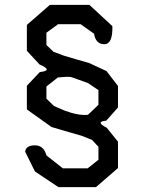

<svg xmlns="http://www.w3.org/2000/svg" viewBox="-20 -730 590 786"><path d="M417 -207 463 -150V-42L373 36H219L123 -28L83 -109Q86 -135 123 -135Q159 -135 170 -94L237 -41H339L383 -76V-129L357 -157L315 -174Q293 -180 262.5 -189Q232 -198 191 -210L90 -282V-379L143 -435Q200 -441 142 -466L90 -522V-628L184 -710H346L440 -623Q442 -549 407 -549Q372 -549 365 -592L310 -631H218L170 -596V-546L199 -518L242 -502Q265 -495 291 -487.5Q317 -480 345 -472L416 -439L463 -378V-290L415 -236Q368 -232 417 -207ZM170 -326 201 -296 245 -277Q302 -256 340 -260L383 -301V-361L340 -390Q312 -400 295.5 -406Q279 -412 273 -414Q266 -416 252.5 -415.5Q239 -415 217 -413L170 -376Z"/></svg>

Font: Syne Mono
Style: Regular
Weight: 400
Monospace: yes
Designer: Lucas Descroix
Foundry: Bonjour Monde
Version: Version 2.000; ttfautohint (v1.8.3)